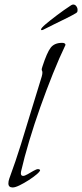

<svg xmlns="http://www.w3.org/2000/svg" viewBox="-20 -821 362 847"><path d="M36 6Q17 6 17 -12Q17 -22 21 -33Q50 -112 72.5 -184.5Q95 -257 117 -330Q139 -403 164 -483Q166 -490 166.5 -494Q167 -498 167 -501Q167 -506 165.5 -508.5Q164 -511 164 -515Q164 -518 167 -527Q187 -589 203.5 -610.5Q220 -632 254 -632Q268 -632 269 -623Q242 -567 213.5 -496Q185 -425 158 -349Q131 -273 109 -199.5Q87 -126 73 -65Q72 -62 72 -57Q72 -45 82 -45Q89 -45 102 -52.5Q115 -60 128 -67.5Q141 -75 148 -75Q154 -75 157 -71Q157 -65 142.5 -52.5Q128 -40 107 -26.5Q86 -13 66.5 -3.5Q47 6 36 6ZM164 -688Q161 -688 161 -691Q161 -697 181 -714Q201 -731 231.5 -754Q262 -777 294 -798Q299 -801 303 -801Q312 -801 317.5 -792.5Q323 -784 322 -776V-774Q322 -767 315 -763Q302 -755 275 -741.5Q248 -728 219 -714Q190 -700 169 -689Q167 -688 164 -688Z"/></svg>

Font: Bilbo
Style: Regular
Weight: 400
Designer: Robert E. Leuschke
Foundry: Robert E. Leuschke
Version: Version 1.100